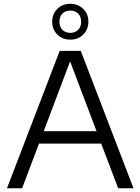

<svg xmlns="http://www.w3.org/2000/svg" viewBox="-20 -1014 756 1034"><path d="M17.5 0 301.5 -740H415L699 0H616.5L525 -240.5H190L99 0ZM215.5 -307.5H500L357.5 -683.5ZM358.5 -800.5Q316.5 -800.5 288.8 -828Q261 -855.5 261 -897Q261 -939 288.8 -966.2Q316.5 -993.5 358.5 -993.5Q400.5 -993.5 428.2 -966.2Q456 -939 456 -897Q456 -855.5 428.2 -828Q400.5 -800.5 358.5 -800.5ZM358.5 -837Q384.5 -837 400.8 -853.2Q417 -869.5 417 -897Q417 -925 400.8 -941Q384.5 -957 358.5 -957Q332.5 -957 316.2 -941Q300 -925 300 -897Q300 -869.5 316.2 -853.2Q332.5 -837 358.5 -837Z"/></svg>

Font: Encode Sans Semi Expanded
Style: Regular
Weight: 400
Width: 6
Designer: Multiple Designers
Foundry: Impallari Type
Version: Version 3.000; ttfautohint (v1.8.3) -l 8 -r 50 -G 200 -x 14 